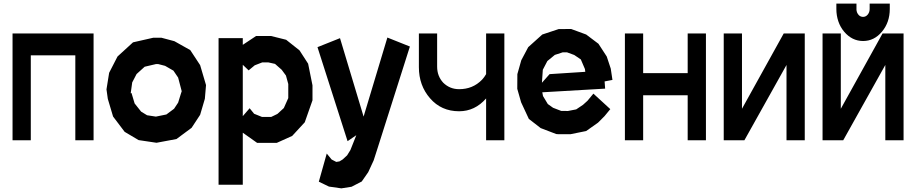

<svg xmlns="http://www.w3.org/2000/svg" viewBox="-20 -784 5024 1053"><path d="M48.8 -600.6H493.2V-14.6H393.1V-480.5H148.9V-14.6H48.8Z M1023.4 -509.3 1077.6 -426.8 1109.9 -317.4 1103.5 -242.2 1077.6 -154.3 1030.8 -83 947.8 -21.5 838.4 -1 740.2 -15.6 663.6 -61 600.1 -145 571.3 -241.7 564 -293.9 578.6 -384.8 624.5 -474.1 709.5 -551.8 820.8 -577.1H865.2L936.5 -558.1ZM957 -221.2 972.7 -272 976.6 -283.7 957 -358.4 931.2 -396.5 885.3 -422.9 847.7 -432.6H835.4L773.4 -418L729 -377.9L705.1 -332L696.8 -272.5L701.2 -273.9L718.3 -216.8L753.9 -171.9L786.6 -151.9L835 -144.5L892.6 -156.2L934.6 -187.5Z M1622.6 -507.8 1669.9 -434.6 1693.8 -315.9V-233.9L1651.4 -113.3L1582.5 -38.6L1498 -0.5H1390.1L1311.5 -56.2V229H1178.7V-574.7H1311.5V-538.1L1384.3 -586.4H1467.3L1549.3 -565.9ZM1536.6 -191.4 1561 -246.1V-323.2L1548.3 -369.6L1524.9 -401.4L1488.3 -433.6L1451.2 -441.9H1418.5L1377 -425.8L1345.2 -399.4L1343.8 -397.9L1311.5 -428.7V-147L1349.1 -190.4L1373.5 -160.2L1417 -142.6H1467.3L1501.5 -159.2Z M1974.1 -144.5 2104.5 -578.1 2228 -528.8 2050.8 28.8 2029.3 95.7 1999.5 160.2 1963.9 211.4 1908.2 240.2 1852.1 249 1784.2 239.3 1728.5 212.4 1772 58.1 1798.8 90.8 1824.2 104 1841.8 101.1 1858.9 90.8 1883.8 67.9 1901.9 38.6 1934.1 -42.5 1886.2 -9.8 1721.2 -525.4 1844.7 -574.7Z M2338.4 -245.1Q2277.3 -315.4 2277.3 -415.5V-600.6H2377.4V-418.5Q2377.4 -366.7 2410.6 -330.6Q2446.8 -294.9 2498 -294.9Q2535.2 -294.9 2566.4 -307.6Q2597.7 -320.3 2623.5 -346.7Q2636.7 -360.8 2646 -377.4V-600.6H2746.1V-14.6H2646V-244.1Q2584.5 -173.8 2498 -173.8Q2399.9 -173.8 2338.4 -245.1Z M3177.2 -209 3202.1 -231.4 3234.4 -270.5 3327.1 -185.5 3295.4 -147 3259.8 -111.3 3194.8 -65.4 3108.4 -47.9H3044.4L3030.8 -48.8L2945.3 -81.5L2880.4 -131.8L2837.9 -223.1L2816.9 -296.9L2817.4 -377.4L2838.9 -453.6L2877 -525.4L2954.1 -594.7L3043.9 -624.5L3112.3 -625L3194.8 -594.7L3262.2 -543.9L3307.6 -474.1L3329.6 -407.7L3338.9 -345.7L3295.9 -337.4L3298.8 -297.9L2954.1 -277.8L2958 -257.3L2984.4 -213.4L3013.2 -192.9L3057.6 -175.8L3094.7 -175.3L3140.1 -184.1ZM3022.9 -482.9 2981.9 -449.2 2957 -401.4 2952.1 -330.1 2994.1 -377.4 3189.9 -390.1 3188 -405.3 3165.5 -458 3129.4 -482.4 3089.4 -497.1H3066.4Z M3407.2 -600.6H3507.3V-382.8H3751.5V-600.6H3851.6V-14.6H3751.5V-261.7H3507.3V-14.6H3407.2Z M4062.5 -14.6H3949.2V-600.6H4049.3V-187.5L4278.3 -600.6H4393.6V-14.6H4293.5V-427.7Z M4604.5 -14.6H4491.2V-600.6H4591.3V-187.5L4820.3 -600.6H4935.5V-14.6H4835.4V-427.7ZM4749.5 -764.2H4859.9V-734.9Q4859.9 -661.6 4817.1 -610.4Q4774.4 -559.1 4713.4 -559.1Q4683.1 -559.1 4657 -572Q4630.9 -585 4609.9 -609.9Q4588.4 -635.3 4577.6 -667.5Q4566.9 -699.2 4566.9 -734.9V-764.2H4677.2V-734.9Q4677.2 -732.4 4677.2 -730.2Q4677.2 -728 4677.7 -726.1Q4678.2 -724.1 4678.7 -721.9Q4679.2 -719.7 4679.7 -717.8Q4680.2 -716.8 4680.7 -715.6Q4681.2 -714.4 4681.6 -713.1Q4682.1 -711.9 4683.1 -710.4Q4684.6 -707.5 4687 -705.1L4687.5 -704.6V-703.6Q4698.2 -691.4 4713.4 -691.4Q4728.5 -691.4 4739 -704.1Q4749.5 -716.8 4749.5 -734.9Z"/></svg>

Font: Gap Sans
Style: Black
Weight: 400
Designer: Alexandre Liziard and Etienne Ozeray
Foundry: Interstices.io
Version: Version 1.6.1 - December 3. 2014